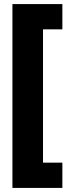

<svg xmlns="http://www.w3.org/2000/svg" viewBox="-20 -754 343 942"><path d="M286 168V44H191V-610H286V-734H41V168Z"/></svg>

Font: Noto Sans Ethiopic ExtraCondensed Black
Style: Regular
Weight: 900
Width: 2
Designer: Monotype Design Team
Foundry: Monotype Imaging Inc.
Version: Version 2.102